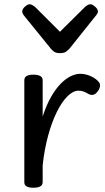

<svg xmlns="http://www.w3.org/2000/svg" viewBox="-20 -865 494 900"><path d="M136 15Q115 15 104.5 8.5Q94 2 94 -11V-489Q94 -502 104.5 -508.5Q115 -515 136 -515Q158 -515 169 -508.5Q180 -502 180 -489V-319Q198 -374 220 -412Q242 -450 265.5 -473.5Q289 -497 312 -508Q335 -519 356 -519Q382 -519 407.5 -507Q433 -495 445 -478Q450 -471 448.5 -460Q447 -449 439 -438Q429 -424 418 -421Q407 -418 396 -424Q384 -431 373 -435.5Q362 -440 348 -440Q323 -440 296.5 -414Q270 -388 246.5 -340.5Q223 -293 205.5 -229Q188 -165 180 -90V-11Q180 2 169 8.5Q158 15 136 15ZM404 -845Q413 -845 426 -833.5Q439 -822 439 -811Q439 -809 438 -805.5Q437 -802 432 -795L305 -636Q299 -630 290 -623Q281 -616 261 -616Q242 -616 233 -623Q224 -630 219 -636L90 -795Q86 -802 85 -805.5Q84 -809 84 -811Q84 -822 96.5 -833.5Q109 -845 119 -845Q125 -845 131 -841.5Q137 -838 144 -833L261 -716L379 -833Q385 -838 391 -841.5Q397 -845 404 -845Z"/></svg>

Font: Playwrite FR Moderne
Style: Regular
Weight: 400
Designer: Veronika Burian, José Scaglione
Foundry: TypeTogether
Version: Version 1.002